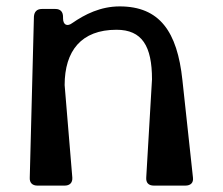

<svg xmlns="http://www.w3.org/2000/svg" viewBox="-20 -580 696 600"><path d="M97 0H182C198 0 207 -9 206 -25L182 -314C182 -421 234 -487 344 -487C424 -487 455 -436 455 -332L437 -25C436 -9 444 0 461 0H559C576 0 585 -9 583 -25L550 -330C534 -481 479 -560 354 -560C294 -560 245 -535 206 -508C190 -496 177 -502 177 -523V-527C177 -543 169 -552 153 -552H111C95 -552 87 -543 86 -528L73 -25C72 -9 81 0 97 0Z"/></svg>

Font: OpenDyslexic3
Style: Regular
Weight: 400
Designer: Abelardo Gonzalez
Version: Version 3.001;PS 003.001;hotconv 1.0.88;makeotf.lib2.5.64775